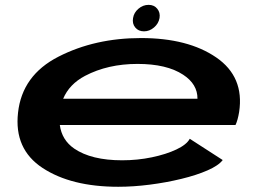

<svg xmlns="http://www.w3.org/2000/svg" viewBox="-20 -744 1054 772"><path d="M455.5 7Q266 7 151 -68.8Q36 -144.5 52.5 -291Q69 -441.5 215.2 -516.2Q361.5 -591 547 -591Q736 -591 849.5 -513Q963 -435 941.5 -293.5Q936 -260.5 927 -241.5H220.5Q228.5 -181 278.5 -146.5Q347.5 -99.5 471 -99.5Q533 -99.5 590.5 -111.5Q648 -123.5 689.2 -143Q730.5 -162.5 743 -186L875.5 -100.5Q859 -78.5 814.5 -59Q770 -39.5 709.2 -24.8Q648.5 -10 582.2 -1.5Q516 7 455.5 7ZM234 -347H774Q774.5 -405.5 716.5 -443.5Q650.5 -487 533 -487Q413.5 -487 322 -439Q258.5 -405.5 234 -347ZM559 -618Q536.5 -618 523.8 -633.5Q511 -649 515 -671.5Q518.5 -693.5 536.8 -709Q555 -724.5 577.5 -724.5Q599.5 -724.5 612.2 -709Q625 -693.5 621.5 -671.5Q617.5 -649 599.2 -633.5Q581 -618 559 -618Z"/></svg>

Font: Anybody UltraExpanded SemiBold
Style: Italic
Weight: 600
Width: 9
Italic angle: -10°
Designer: Tyler Finck
Foundry: Etcetera Type Company
Version: Version 1.010; ttfautohint (v1.8.3) -l 8 -r 50 -G 200 -x 14 